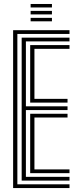

<svg xmlns="http://www.w3.org/2000/svg" viewBox="-20 -953 394 973"><path d="M46.5 0V-800H332.2V-781H68V-19H332.2V0ZM133 -75.5V-376.5H322.2V-357.5H154.5V-94.5H332.2V-75.5ZM89.8 -37.8V-762.2H332.2V-743.2H111.2V-414.2H322.2V-395.2H111.2V-56.8H332.2V-37.8ZM133 -433V-724.5H332.2V-705.5H154.5V-452H322.2V-433ZM135.2 -915.2V-932.8H243.2V-915.2ZM135.2 -845V-862.5H243.2V-845ZM135.2 -880V-897.8H243.2V-880Z"/></svg>

Font: Big Shoulders Inline Display Thin
Style: Bold
Weight: 700
Version: Version 2.002